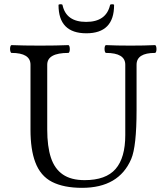

<svg xmlns="http://www.w3.org/2000/svg" viewBox="-20 -880 771 913"><path d="M147.5 -109.4Q125 -169.4 125 -263.2V-572.3Q125 -628.4 34.7 -628.4Q31.7 -628.4 29.8 -634.3Q27.8 -640.1 27.8 -647.5Q27.8 -654.8 29.8 -660.2Q31.7 -665.5 34.7 -665.5Q90.8 -663.1 169.9 -663.1Q249 -663.1 305.2 -665.5Q308.1 -665.5 310.1 -659.7Q312 -653.8 312 -646.5Q312 -639.2 310.1 -633.8Q308.1 -628.4 305.2 -628.4Q204.6 -628.4 204.6 -572.3V-264.2Q204.6 -183.1 222.2 -130.1Q239.7 -77.1 278.8 -50.3Q317.9 -23.4 382.3 -23.4Q483.4 -23.4 529.5 -76.4Q575.7 -129.4 575.7 -237.8V-572.3Q575.7 -628.4 483.9 -628.4Q481 -628.4 479 -634.3Q477.1 -640.1 477.1 -647.5Q477.1 -654.8 479 -660.2Q481 -665.5 483.9 -665.5Q532.7 -663.1 600.6 -663.1Q668.5 -663.1 717.3 -665.5Q720.2 -665.5 722.2 -659.7Q724.1 -653.8 724.1 -646.5Q724.1 -639.2 722.2 -633.8Q720.2 -628.4 717.3 -628.4Q629.4 -628.4 629.4 -572.3V-356Q629.4 -183.6 604 -124Q545.4 13.2 370.1 13.2Q283.2 13.2 227.5 -15.1Q171.9 -43.5 147.5 -109.4ZM258.3 -856Q258.3 -859.9 268.1 -859.9Q276.9 -859.9 277.3 -856Q294.4 -775.9 389.6 -775.9Q484.9 -775.9 503.4 -856Q504.4 -859.9 513.2 -859.9Q522.5 -859.9 522.5 -856Q522.5 -721.7 390.6 -721.7Q258.3 -721.7 258.3 -856Z"/></svg>

Font: JuniusX
Style: Regular
Weight: 400
Designer: Peter S. Baker
Foundry: Briery Creek Software
Version: Version 1.004